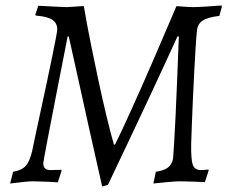

<svg xmlns="http://www.w3.org/2000/svg" viewBox="-20 -662 853 701"><path d="M353 19Q326 -101 304.5 -197Q283 -293 265.5 -374Q248 -455 231 -529H227Q200 -391 182.5 -302Q165 -213 155.5 -162.5Q146 -112 142 -90.5Q138 -69 138 -66Q138 -41 164 -41Q169 -41 181.5 -41.5Q194 -42 204 -42Q204 -41 204.5 -40.5Q205 -40 205 -39L191 4Q170 2 152 1.5Q134 1 121 0.5Q108 0 99 0Q93 0 85.5 0.5Q78 1 68.5 2Q59 3 46.5 4.5Q34 6 17 8L28 -35Q59 -40 74 -56.5Q89 -73 98 -113Q102 -133 110 -171Q118 -209 128.5 -257Q139 -305 149.5 -354.5Q160 -404 169 -447.5Q178 -491 183.5 -520Q189 -549 189 -555Q189 -578 170.5 -590Q152 -602 111 -605L109 -609L120 -641Q161 -639 187 -637.5Q213 -636 223 -636Q232 -636 249 -637.5Q266 -639 286 -640Q297 -575 311 -505Q325 -435 339.5 -367.5Q354 -300 368.5 -239.5Q383 -179 396 -134H400Q425 -185 461 -264.5Q497 -344 539 -441Q581 -538 624 -639Q624 -640 635 -639Q646 -638 660.5 -637Q675 -636 684 -636Q699 -636 731.5 -638Q764 -640 789 -642Q789 -641 789.5 -640Q790 -639 790 -638L781 -604Q738 -599 719.5 -586.5Q701 -574 699 -549Q697 -532 694.5 -493.5Q692 -455 689.5 -405.5Q687 -356 684.5 -304.5Q682 -253 680.5 -208.5Q679 -164 678 -137Q677 -79 684 -60Q691 -41 714 -41Q717 -41 724.5 -41.5Q732 -42 741 -43Q741 -42 741.5 -41.5Q742 -41 742 -40L728 3Q710 2 684 1Q658 0 638 0Q631 0 621.5 0.5Q612 1 600.5 2Q589 3 574 4.5Q559 6 540 8L549 -35Q579 -39 594 -51Q609 -63 612 -85Q613 -94 615.5 -135Q618 -176 621 -238.5Q624 -301 627 -376.5Q630 -452 633 -529H628Q606 -481 582.5 -430Q559 -379 530 -317Q501 -255 463 -174.5Q425 -94 374 13Z"/></svg>

Font: Alegreya
Style: Italic
Weight: 400
Italic angle: -7°
Designer: Juan Pablo del Peral
Foundry: Huerta Tipografica
Version: Version 2.009